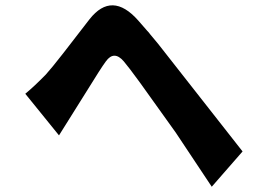

<svg xmlns="http://www.w3.org/2000/svg" viewBox="-20 -698 1009 729"><path d="M901 -123 784 11 647 -195 511 -385Q468 -444 450 -465Q413 -508 382 -465Q371 -450 355 -425L204 -184L76 -342Q109 -369 154 -415Q175 -438 221 -497L313 -616Q317 -622 320 -625Q405 -733 505 -620L539 -581Q546 -574 550 -568L580 -532Z"/></svg>

Font: Xiangcui Wave Sans Xiangcui Wave Sans
Style: Regular
Weight: 800
Width: 3
Version: Version 0.920;March 28, 2024;FontCreator 14.0.0.2814 64-bit